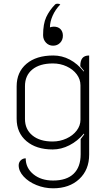

<svg xmlns="http://www.w3.org/2000/svg" viewBox="-20 -809 582 1038"><path d="M81 85Q81 69 92 58Q103 47 119 47Q119 99 160.5 133Q202 167 267 167Q340 167 378 130.5Q416 94 416 25V-57L435 -82L434 -87Q399 -46 355 -23.5Q311 -1 265 -1Q176 -1 123 -46Q70 -91 70 -167V-342Q70 -419 123 -464Q176 -509 268 -509Q315 -509 357 -487Q399 -465 433 -422L434 -426L414 -451Q414 -481 425.5 -495Q437 -509 462 -509V27Q462 109 408.5 159Q355 209 267 209Q220 209 177 191.5Q134 174 107.5 145Q81 116 81 85ZM415 -161V-348Q415 -380 395 -407Q375 -434 340.5 -450Q306 -466 266 -466Q195 -466 155 -433.5Q115 -401 115 -343V-166Q115 -110 155 -77Q195 -44 264 -44Q304 -44 339 -60Q374 -76 394.5 -103Q415 -130 415 -161ZM250 -661Q252 -662 258 -663.5Q264 -665 270 -665Q294 -665 307 -651.5Q320 -638 320 -616Q320 -593 305 -577.5Q290 -562 267 -562Q244 -562 228.5 -578.5Q213 -595 213 -619Q213 -680 230 -716.5Q247 -753 278 -785Q282 -789 291 -789Q300 -789 306 -785Q279 -757 264.5 -724Q250 -691 250 -661Z"/></svg>

Font: K2D Thin
Style: Regular
Weight: 100
Designer: Katatrad Aksorn Co.,Ltd.
Foundry: Cadson Demak Co.,Ltd.
Version: Version 1.000; ttfautohint (v1.6)